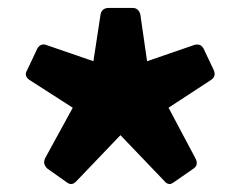

<svg xmlns="http://www.w3.org/2000/svg" viewBox="-20 -792 606 483"><path d="M99 -368 147 -334C151 -331 155 -329 159 -329C164 -329 168 -332 172 -336L283 -452L394 -336C397 -332 402 -329 407 -329C410 -329 414 -331 418 -334L467 -368C473 -372 475 -377 475 -382C475 -386 474 -389 472 -393L404 -521L511 -591C517 -595 520 -600 520 -606C520 -609 519 -612 518 -615L492 -670C488 -677 483 -680 476 -680C474 -680 472 -680 469 -679L350 -638L333 -756C330 -766 324 -772 314 -772H253C242 -772 235 -766 233 -756L215 -638L96 -679C87 -682 79 -679 74 -670L48 -615C46 -612 45 -609 45 -605C45 -600 48 -595 54 -591L163 -521L93 -393C92 -390 91 -387 91 -384C91 -378 94 -373 99 -368Z"/></svg>

Font: LINE Seed JP App_OTF ExtraBold
Style: Regular
Weight: 800
Designer: LINE & Fontrix & Fontworks
Version: Version 1.013